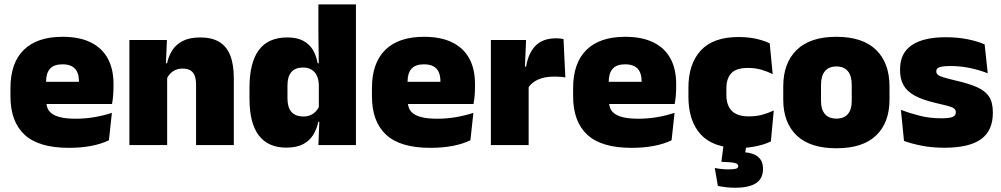

<svg xmlns="http://www.w3.org/2000/svg" viewBox="-20 -680 4694 900"><path d="M303 13Q161.5 13 95.2 -48.5Q29 -110 29 -228.5V-267Q29 -384.5 91.2 -446Q153.5 -507.5 273 -507.5Q352.5 -507.5 405.5 -481.2Q458.5 -455 485.2 -405.8Q512 -356.5 512 -287V-271.5Q512 -251.5 510.2 -230.8Q508.5 -210 505 -192.5H346.5Q348.5 -223 349.2 -250Q350 -277 350 -298.5Q350 -324.5 342 -342.2Q334 -360 317 -369.2Q300 -378.5 273 -378.5Q232.5 -378.5 214.2 -357.5Q196 -336.5 196 -298V-253.5L197 -234.5V-203.5Q197 -188 202.5 -173.5Q208 -159 222.8 -147.8Q237.5 -136.5 264.8 -130Q292 -123.5 335.5 -123.5Q380 -123.5 422.5 -130.8Q465 -138 504.5 -151L490.5 -22.5Q456 -5.5 408.2 3.8Q360.5 13 303 13ZM122.5 -192.5V-296.5H469.5V-192.5Z M899 0V-283Q899 -306.5 893.2 -323.5Q887.5 -340.5 873.5 -349.5Q859.5 -358.5 835.5 -358.5Q817 -358.5 802.5 -352Q788 -345.5 777.8 -334.8Q767.5 -324 761.5 -310.5L734.5 -383.5H763Q770.5 -418 788.2 -445.2Q806 -472.5 837.8 -488.5Q869.5 -504.5 919 -504.5Q973 -504.5 1007.8 -483.5Q1042.5 -462.5 1059.2 -420.2Q1076 -378 1076 -313.5V0ZM586.5 0V-492.5H762.5L757 -366L763.5 -348V0Z M1322 12Q1237 12 1193.2 -45.2Q1149.5 -102.5 1149.5 -217V-269.5Q1149.5 -386 1193.2 -445.2Q1237 -504.5 1327 -504.5Q1371 -504.5 1400 -489.5Q1429 -474.5 1445.8 -447.5Q1462.5 -420.5 1469 -383.5H1514.5L1474.5 -281Q1474 -307 1465.2 -325.2Q1456.5 -343.5 1440.2 -353.5Q1424 -363.5 1400 -363.5Q1364.5 -363.5 1346 -342.5Q1327.5 -321.5 1327.5 -279.5V-219Q1327.5 -176.5 1346.2 -155.2Q1365 -134 1402.5 -134Q1421 -134 1435.8 -140.5Q1450.5 -147 1461 -158.5Q1471.5 -170 1477.5 -185L1521 -109H1472Q1465 -75 1448 -47.5Q1431 -20 1400.5 -4Q1370 12 1322 12ZM1472.5 0 1477.5 -128.5 1474.5 -153V-350V-372.5L1472.5 -517V-659.5H1648.5V0Z M1997.5 13Q1856 13 1789.8 -48.5Q1723.5 -110 1723.5 -228.5V-267Q1723.5 -384.5 1785.8 -446Q1848 -507.5 1967.5 -507.5Q2047 -507.5 2100 -481.2Q2153 -455 2179.8 -405.8Q2206.5 -356.5 2206.5 -287V-271.5Q2206.5 -251.5 2204.8 -230.8Q2203 -210 2199.5 -192.5H2041Q2043 -223 2043.8 -250Q2044.5 -277 2044.5 -298.5Q2044.5 -324.5 2036.5 -342.2Q2028.5 -360 2011.5 -369.2Q1994.5 -378.5 1967.5 -378.5Q1927 -378.5 1908.8 -357.5Q1890.5 -336.5 1890.5 -298V-253.5L1891.5 -234.5V-203.5Q1891.5 -188 1897 -173.5Q1902.5 -159 1917.2 -147.8Q1932 -136.5 1959.2 -130Q1986.5 -123.5 2030 -123.5Q2074.5 -123.5 2117 -130.8Q2159.5 -138 2199 -151L2185 -22.5Q2150.5 -5.5 2102.8 3.8Q2055 13 1997.5 13ZM1817 -192.5V-296.5H2164V-192.5Z M2455.5 -267.5 2404.5 -367.5H2446Q2456 -430 2490 -465.2Q2524 -500.5 2587.5 -500.5Q2597 -500.5 2605.2 -499.5Q2613.5 -498.5 2621.5 -497L2630 -317Q2620 -319 2606.2 -320Q2592.5 -321 2579.5 -321Q2532.5 -321 2501.5 -306.8Q2470.5 -292.5 2455.5 -267.5ZM2281 0V-492.5H2446L2439 -329.5H2458V0Z M2940.5 13Q2799 13 2732.8 -48.5Q2666.5 -110 2666.5 -228.5V-267Q2666.5 -384.5 2728.8 -446Q2791 -507.5 2910.5 -507.5Q2990 -507.5 3043 -481.2Q3096 -455 3122.8 -405.8Q3149.5 -356.5 3149.5 -287V-271.5Q3149.5 -251.5 3147.8 -230.8Q3146 -210 3142.5 -192.5H2984Q2986 -223 2986.8 -250Q2987.5 -277 2987.5 -298.5Q2987.5 -324.5 2979.5 -342.2Q2971.5 -360 2954.5 -369.2Q2937.5 -378.5 2910.5 -378.5Q2870 -378.5 2851.8 -357.5Q2833.5 -336.5 2833.5 -298V-253.5L2834.5 -234.5V-203.5Q2834.5 -188 2840 -173.5Q2845.5 -159 2860.2 -147.8Q2875 -136.5 2902.2 -130Q2929.5 -123.5 2973 -123.5Q3017.5 -123.5 3060 -130.8Q3102.5 -138 3142 -151L3128 -22.5Q3093.5 -5.5 3045.8 3.8Q2998 13 2940.5 13ZM2760 -192.5V-296.5H3107V-192.5Z M3443.5 13.5Q3323 13.5 3265 -49.5Q3207 -112.5 3207 -227V-269.5Q3207 -380.5 3265 -443.5Q3323 -506.5 3443 -506.5Q3472.5 -506.5 3499 -502.8Q3525.5 -499 3548 -492.2Q3570.5 -485.5 3588 -477L3602 -332.5Q3577.5 -345 3549 -353.2Q3520.5 -361.5 3485.5 -361.5Q3431.5 -361.5 3408.2 -337Q3385 -312.5 3385 -266.5V-234Q3385 -186 3410.5 -160.2Q3436 -134.5 3490.5 -134.5Q3524.5 -134.5 3552.2 -142Q3580 -149.5 3607 -162L3593.5 -17Q3566 -3.5 3527 5Q3488 13.5 3443.5 13.5ZM3481.5 -18.5 3468 68.5 3401.5 34.5Q3413.5 33.5 3425 33.2Q3436.5 33 3448 33Q3504.5 33 3530.5 52.8Q3556.5 72.5 3556.5 109.5V112.5Q3556.5 157.5 3523.5 178.8Q3490.5 200 3426 200Q3403 200 3382.2 197.5Q3361.5 195 3345 191.5L3330.5 107.5Q3345.5 110.5 3362 112.2Q3378.5 114 3393 114Q3418 114 3429.2 111Q3440.5 108 3440.5 99V98Q3440.5 88.5 3425.5 84.2Q3410.5 80 3363.5 78.5Q3363 78.5 3362.5 78.5Q3362 78.5 3361.5 78.5L3374 -18.5Z M3900.5 15Q3777 15 3714.2 -45.2Q3651.5 -105.5 3651.5 -212.5V-275Q3651.5 -384.5 3714.5 -446Q3777.5 -507.5 3900.5 -507.5Q4024 -507.5 4086.8 -446Q4149.5 -384.5 4149.5 -275V-212.5Q4149.5 -105.5 4087 -45.2Q4024.5 15 3900.5 15ZM3900.5 -124Q3936 -124 3954.2 -145.2Q3972.5 -166.5 3972.5 -206V-282Q3972.5 -324.5 3954.2 -346.5Q3936 -368.5 3900.5 -368.5Q3865.5 -368.5 3847 -346.5Q3828.5 -324.5 3828.5 -282V-206Q3828.5 -166.5 3847 -145.2Q3865.5 -124 3900.5 -124Z M4407 12.5Q4348.5 12.5 4300.5 3Q4252.5 -6.5 4217.5 -19.5L4203 -165Q4242 -150 4289.8 -137.8Q4337.5 -125.5 4391.5 -125.5Q4431 -125.5 4445.8 -132Q4460.5 -138.5 4460.5 -153V-154Q4460.5 -165 4452 -171.5Q4443.5 -178 4422.2 -183.8Q4401 -189.5 4363.5 -198Q4302 -212.5 4266 -232.8Q4230 -253 4214.5 -282Q4199 -311 4199 -351V-355Q4199 -431 4253.8 -468.2Q4308.5 -505.5 4413.5 -505.5Q4470 -505.5 4516.8 -495.8Q4563.5 -486 4595.5 -472L4610 -336.5Q4573.5 -351 4528.5 -360.8Q4483.5 -370.5 4436.5 -370.5Q4409.5 -370.5 4394.8 -367.8Q4380 -365 4374.5 -359.5Q4369 -354 4369 -346V-345Q4369 -336 4376 -329.8Q4383 -323.5 4402.5 -317.5Q4422 -311.5 4459.5 -302.5Q4521 -288.5 4559.5 -271.5Q4598 -254.5 4616 -227.2Q4634 -200 4634 -153.5V-150.5Q4634 -67.5 4578.5 -27.5Q4523 12.5 4407 12.5Z"/></svg>

Font: Anek Odia ExtraBold
Style: Regular
Weight: 800
Designer: Yesha Goshar & Mahesh Sahu (Odia), Yesha Goshar (Latin)
Foundry: Ek Type
Version: Version 1.003